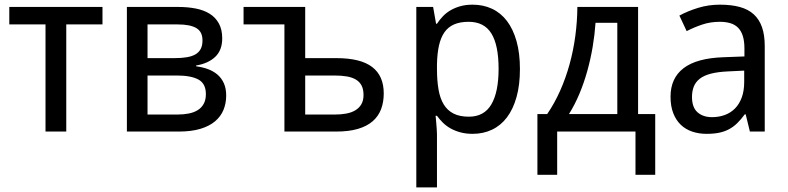

<svg xmlns="http://www.w3.org/2000/svg" viewBox="-20 -566 3390 826"><path d="M420.9 -460.9H265.1V0H175.8V-460.9H20V-536.1H420.9Z M936 -400.9Q936 -350.1 906 -321.5Q876 -293 823.7 -284.2V-280.8Q851.1 -277.3 874.8 -268.6Q898.4 -259.8 915.8 -244.9Q933.1 -230 943.1 -207.8Q953.1 -185.5 953.1 -154.8Q953.1 -122.1 941.7 -93.8Q930.2 -65.4 905.5 -44.4Q880.9 -23.4 842 -11.7Q803.2 0 748 0H525.9V-536.1H747.1Q787.6 -536.1 822.3 -529.3Q856.9 -522.5 882.1 -506.8Q907.2 -491.2 921.6 -465.1Q936 -439 936 -400.9ZM865.7 -161.1Q865.7 -206.1 834 -223.6Q802.2 -241.2 739.7 -241.2H614.7V-73.2H741.7Q769 -73.2 791.7 -77.6Q814.5 -82 830.8 -92.3Q847.2 -102.5 856.4 -119.4Q865.7 -136.2 865.7 -161.1ZM851.1 -392.1Q851.1 -429.7 824.5 -445.3Q797.9 -460.9 745.1 -460.9H614.7V-315.9H730Q760.3 -315.9 782.7 -319.6Q805.2 -323.2 820.6 -332Q835.9 -340.8 843.5 -355.5Q851.1 -370.1 851.1 -392.1Z M1293 -315.9H1427.7Q1531.2 -315.9 1581.1 -277.8Q1630.9 -239.7 1630.9 -164.1Q1630.9 -126.5 1619.4 -96.2Q1607.9 -65.9 1583.3 -44.4Q1558.6 -22.9 1519.8 -11.5Q1481 0 1425.8 0H1203.6V-460.9H1027.8V-536.1H1293ZM1543.9 -157.2Q1543.9 -181.2 1535.9 -197.3Q1527.8 -213.4 1512 -223.1Q1496.1 -232.9 1472.7 -237.1Q1449.2 -241.2 1418 -241.2H1293V-73.2H1419.9Q1446.8 -73.2 1469.5 -77.4Q1492.2 -81.5 1508.8 -91.6Q1525.4 -101.6 1534.7 -117.7Q1543.9 -133.8 1543.9 -157.2Z M2013.2 9.8Q1984.4 9.8 1960.9 3.4Q1937.5 -2.9 1918.7 -13.4Q1899.9 -23.9 1885.5 -38.1Q1871.1 -52.2 1859.9 -67.9H1854Q1855.5 -51.3 1856.9 -36.1Q1857.9 -23.4 1858.9 -10Q1859.9 3.4 1859.9 11.2V240.2H1771V-536.1H1843.3L1856 -463.9H1859.9Q1871.1 -481 1885.3 -495.8Q1899.4 -510.7 1918.2 -521.7Q1937 -532.7 1960.4 -539.3Q1983.9 -545.9 2013.2 -545.9Q2059.1 -545.9 2096.7 -528.3Q2134.3 -510.7 2160.9 -475.8Q2187.5 -440.9 2202.1 -389.2Q2216.8 -337.4 2216.8 -269Q2216.8 -200.2 2202.1 -148.2Q2187.5 -96.2 2160.9 -61Q2134.3 -25.9 2096.7 -8.1Q2059.1 9.8 2013.2 9.8ZM1996.1 -472.2Q1959 -472.2 1933.3 -460.9Q1907.7 -449.7 1891.8 -426.8Q1876 -403.8 1868.4 -369.6Q1860.8 -335.4 1859.9 -289.1V-269Q1859.9 -219.7 1866.5 -181.4Q1873 -143.1 1888.9 -116.9Q1904.8 -90.8 1931.2 -77.4Q1957.5 -64 1997.1 -64Q2063 -64 2094 -117.2Q2125 -170.4 2125 -270Q2125 -371.6 2094 -421.9Q2063 -472.2 1996.1 -472.2Z M2798.8 186H2713.9V0H2377V186H2292V-75.2H2334Q2365.7 -121.6 2389.9 -176Q2414.1 -230.5 2430.4 -289.8Q2446.8 -349.1 2455.1 -411.6Q2463.4 -474.1 2463.9 -536.1H2725.1V-75.2H2798.8ZM2635.7 -75.2V-467.8H2542Q2538.6 -417.5 2529.8 -365Q2521 -312.5 2506.8 -261.5Q2492.7 -210.4 2472.9 -163.1Q2453.1 -115.7 2427.7 -75.2Z M3206.1 0 3188 -74.2H3184.1Q3168 -52.2 3151.9 -36.4Q3135.7 -20.5 3116.7 -10.3Q3097.7 0 3074.2 4.9Q3050.8 9.8 3020 9.8Q2986.3 9.8 2958 0.2Q2929.7 -9.3 2908.9 -29.1Q2888.2 -48.8 2876.5 -78.9Q2864.7 -108.9 2864.7 -149.9Q2864.7 -230 2921.1 -272.9Q2977.5 -315.9 3092.8 -319.8L3182.6 -323.2V-356.9Q3182.6 -389.6 3175.5 -411.6Q3168.5 -433.6 3155 -447Q3141.6 -460.4 3121.8 -466.3Q3102.1 -472.2 3076.7 -472.2Q3036.1 -472.2 3001.2 -460.4Q2966.3 -448.7 2934.1 -432.1L2902.8 -499Q2939 -518.6 2983.4 -532.2Q3027.8 -545.9 3076.7 -545.9Q3126.5 -545.9 3162.8 -535.9Q3199.2 -525.9 3222.9 -504.2Q3246.6 -482.4 3258.3 -448.7Q3270 -415 3270 -367.2V0ZM3043 -62Q3072.8 -62 3098.1 -71.3Q3123.5 -80.6 3142.1 -99.4Q3160.6 -118.2 3171.1 -146.7Q3181.6 -175.3 3181.6 -213.9V-262.2L3111.8 -258.8Q3067.9 -256.8 3038.1 -249Q3008.3 -241.2 2990.5 -227.3Q2972.7 -213.4 2964.8 -193.6Q2957 -173.8 2957 -148.9Q2957 -104 2980.7 -83Q3004.4 -62 3043 -62Z"/></svg>

Font: Droid Sans
Style: Regular
Weight: 400
Foundry: Ascender Corporation
Version: Version 1.00 build 114